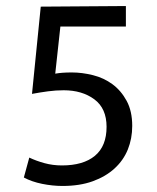

<svg xmlns="http://www.w3.org/2000/svg" viewBox="-20 -608 521 636"><path d="M397 -588V-520H180L163 -364Q174 -366 187.5 -367Q201 -368 218 -368Q252 -368 288 -359Q324 -350 352.5 -329Q381 -308 399.5 -274Q418 -240 418 -191Q418 -149 403.5 -113Q389 -77 359.5 -50Q330 -23 287 -7.5Q244 8 187 8Q154 8 119.5 1Q85 -6 59 -20L77 -86Q100 -75 127.5 -67.5Q155 -60 185 -60Q256 -60 294.5 -92Q333 -124 333 -188Q333 -249 292.5 -279Q252 -309 191 -309Q165 -309 139 -305.5Q113 -302 86 -297L115 -586Z"/></svg>

Font: Mukta Mahee
Style: Regular
Weight: 400
Designer: Shuchita Grover, Noopur Datye, Girish Dalvi, Yashodeep Gholap
Foundry: Ek Type
Version: Version 2.538;PS 1.000;hotconv 16.6.51;makeotf.lib2.5.65220;